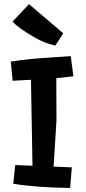

<svg xmlns="http://www.w3.org/2000/svg" viewBox="-20 -909 423 941"><path d="M251 -685.5Q198.7 -697.3 151.4 -724.6Q67.4 -772.5 42 -803.7L122.1 -888.7L290 -745.6ZM339.8 -535.2 255.9 -525.9 256.8 -318.8 242.7 -92.3 332 -88.9 323.7 12.2Q150.4 9.8 44.9 -8.8L54.7 -100.1L139.2 -96.7L131.8 -518.1Q86.9 -516.1 42 -513.2L32.7 -606.9Q115.2 -620.1 202.6 -625.5L326.7 -633.8Z"/></svg>

Font: Passero One
Style: Regular
Weight: 400
Designer: Viktoriya Grabowska
Foundry: Viktoriya Grabowska
Version: Version 1.003